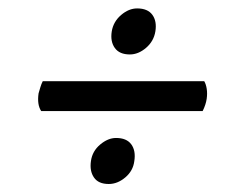

<svg xmlns="http://www.w3.org/2000/svg" viewBox="-20 -522 572 463"><path d="M293.1 -390.7Q268.1 -390.7 256.9 -406.3Q245.6 -422 249.5 -446.4Q253.4 -469.9 272 -485.8Q290.6 -501.7 310.7 -501.7Q336.1 -501.7 347.4 -486.3Q358.6 -470.9 354.7 -446.4Q350.8 -422.5 332.2 -406.6Q313.6 -390.7 293.1 -390.7ZM242.3 -78.3Q217.3 -78.3 206.6 -94Q195.8 -109.6 199.3 -133.6Q202.6 -157.5 221.5 -173.4Q240.4 -189.3 259.9 -189.3Q285.3 -189.3 296.6 -173.9Q307.8 -158.5 303.9 -133.6Q301 -110.1 282.2 -94.2Q263.4 -78.3 242.3 -78.3ZM79.3 -254.2Q69.1 -269.7 73 -296.8Q75 -303.5 77.3 -311.5Q79.7 -319.5 83.1 -326.2H472.5Q476.8 -318.9 478.5 -307.8Q480.3 -296.6 478.4 -283.5Q477.4 -276.8 475 -269.4Q472.6 -261.9 468.7 -254.2Z"/></svg>

Font: Petrona
Style: Italic
Weight: 400
Italic angle: -9°
Designer: Ringo R. Seeber
Foundry: Ringo R. Seeber
Version: Version 2.001; ttfautohint (v1.8.3)